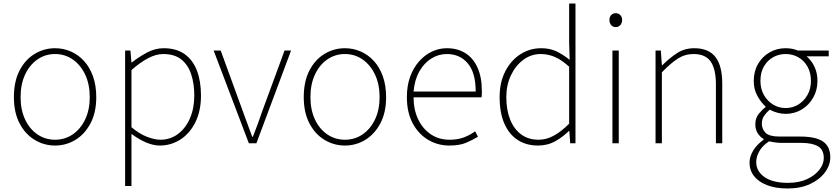

<svg xmlns="http://www.w3.org/2000/svg" viewBox="-20 -814 4750 1091"><path d="M293 13Q230 13 176.5 -19.5Q123 -52 91 -113.5Q59 -175 59 -262Q59 -351 91 -413Q123 -475 176.5 -507.5Q230 -540 293 -540Q340 -540 382.5 -521.5Q425 -503 457.5 -467.5Q490 -432 508.5 -380Q527 -328 527 -262Q527 -175 494.5 -113.5Q462 -52 409 -19.5Q356 13 293 13ZM293 -20Q349 -20 393.5 -50.5Q438 -81 464 -135.5Q490 -190 490 -262Q490 -335 464 -390Q438 -445 393.5 -476Q349 -507 293 -507Q237 -507 192.5 -476Q148 -445 122.5 -390Q97 -335 97 -262Q97 -190 122.5 -135.5Q148 -81 192.5 -50.5Q237 -20 293 -20Z M691 243V-527H721L727 -459H729Q768 -490 814.5 -515Q861 -540 910 -540Q982 -540 1029 -506.5Q1076 -473 1099 -413Q1122 -353 1122 -271Q1122 -182 1089.5 -118Q1057 -54 1004 -20.5Q951 13 888 13Q851 13 810 -4.5Q769 -22 727 -53V46V243ZM891 -20Q947 -20 990.5 -52Q1034 -84 1059 -141Q1084 -198 1084 -271Q1084 -338 1066.5 -391.5Q1049 -445 1010.5 -476Q972 -507 907 -507Q867 -507 822 -483.5Q777 -460 727 -416V-91Q774 -52 817 -36Q860 -20 891 -20Z M1394 0 1194 -527H1234L1358 -187Q1372 -149 1386 -110.5Q1400 -72 1413 -37H1417Q1431 -72 1445 -110.5Q1459 -149 1472 -187L1597 -527H1634L1437 0Z M1940 13Q1877 13 1823.5 -19.5Q1770 -52 1738 -113.5Q1706 -175 1706 -262Q1706 -351 1738 -413Q1770 -475 1823.5 -507.5Q1877 -540 1940 -540Q1987 -540 2029.5 -521.5Q2072 -503 2104.5 -467.5Q2137 -432 2155.5 -380Q2174 -328 2174 -262Q2174 -175 2141.5 -113.5Q2109 -52 2056 -19.5Q2003 13 1940 13ZM1940 -20Q1996 -20 2040.5 -50.5Q2085 -81 2111 -135.5Q2137 -190 2137 -262Q2137 -335 2111 -390Q2085 -445 2040.5 -476Q1996 -507 1940 -507Q1884 -507 1839.5 -476Q1795 -445 1769.5 -390Q1744 -335 1744 -262Q1744 -190 1769.5 -135.5Q1795 -81 1839.5 -50.5Q1884 -20 1940 -20Z M2533 13Q2467 13 2412 -20Q2357 -53 2324.5 -114.5Q2292 -176 2292 -262Q2292 -327 2310.5 -378Q2329 -429 2361.5 -465.5Q2394 -502 2434.5 -521Q2475 -540 2519 -540Q2580 -540 2624.5 -512Q2669 -484 2693.5 -429.5Q2718 -375 2718 -297Q2718 -289 2718 -280.5Q2718 -272 2716 -261H2330Q2330 -192 2355.5 -137.5Q2381 -83 2427 -51.5Q2473 -20 2535 -20Q2580 -20 2615 -33Q2650 -46 2680 -68L2696 -37Q2666 -19 2629 -3Q2592 13 2533 13ZM2330 -294H2683Q2683 -401 2638 -454Q2593 -507 2519 -507Q2472 -507 2431 -481.5Q2390 -456 2363 -408.5Q2336 -361 2330 -294Z M3037 13Q2971 13 2922 -18.5Q2873 -50 2846 -111.5Q2819 -173 2819 -262Q2819 -347 2851.5 -409.5Q2884 -472 2937.5 -506Q2991 -540 3055 -540Q3103 -540 3140 -523Q3177 -506 3217 -474L3214 -573V-794H3250V0H3220L3215 -70H3213Q3180 -37 3136 -12Q3092 13 3037 13ZM3040 -20Q3086 -20 3128.5 -44Q3171 -68 3214 -111V-435Q3171 -474 3132.5 -490.5Q3094 -507 3053 -507Q2998 -507 2953.5 -474Q2909 -441 2883 -385.5Q2857 -330 2857 -262Q2857 -190 2878.5 -135.5Q2900 -81 2941 -50.5Q2982 -20 3040 -20Z M3460 0V-527H3496V0ZM3479 -660Q3463 -660 3453 -671Q3443 -682 3443 -701Q3443 -718 3453 -728.5Q3463 -739 3479 -739Q3494 -739 3504.5 -728.5Q3515 -718 3515 -701Q3515 -682 3504.5 -671Q3494 -660 3479 -660Z M3705 0V-527H3735L3741 -443H3743Q3784 -484 3827 -512Q3870 -540 3925 -540Q4006 -540 4045 -490.5Q4084 -441 4084 -339V0H4048V-334Q4048 -421 4018.5 -464Q3989 -507 3921 -507Q3872 -507 3831.5 -481Q3791 -455 3741 -403V0Z M4455 257Q4388 257 4339.5 238.5Q4291 220 4265 187Q4239 154 4239 110Q4239 75 4260.5 40.5Q4282 6 4319 -20V-24Q4299 -36 4285.5 -57Q4272 -78 4272 -108Q4272 -144 4292.5 -168.5Q4313 -193 4330 -205V-209Q4305 -231 4284 -268.5Q4263 -306 4263 -354Q4263 -408 4287 -450Q4311 -492 4352.5 -516Q4394 -540 4444 -540Q4467 -540 4484.5 -536Q4502 -532 4513 -527H4689V-494H4563Q4591 -471 4608 -435Q4625 -399 4625 -354Q4625 -302 4601 -259.5Q4577 -217 4536 -192Q4495 -167 4444 -167Q4422 -167 4397.5 -173.5Q4373 -180 4355 -191Q4337 -177 4323 -157.5Q4309 -138 4309 -111Q4309 -81 4330 -59.5Q4351 -38 4412 -38H4529Q4616 -38 4657 -9.5Q4698 19 4698 80Q4698 124 4668 165Q4638 206 4583.5 231.5Q4529 257 4455 257ZM4444 -200Q4483 -200 4515.5 -219.5Q4548 -239 4568 -274Q4588 -309 4588 -354Q4588 -401 4568.5 -435.5Q4549 -470 4516.5 -488.5Q4484 -507 4444 -507Q4405 -507 4372.5 -488.5Q4340 -470 4320.5 -436Q4301 -402 4301 -354Q4301 -309 4321 -274Q4341 -239 4373.5 -219.5Q4406 -200 4444 -200ZM4457 225Q4520 225 4565.5 204Q4611 183 4636 150.5Q4661 118 4661 84Q4661 37 4628.5 17.5Q4596 -2 4534 -2H4414Q4409 -2 4390.5 -4Q4372 -6 4350 -11Q4311 15 4294 46.5Q4277 78 4277 107Q4277 159 4324 192Q4371 225 4457 225Z"/></svg>

Font: Noto Sans HK Thin
Style: Regular
Weight: 100
Designer: Ryoko NISHIZUKA 西塚涼子 (kana, bopomofo & ideographs); Paul D. Hunt (Latin, Greek & Cyrillic); Sandoll Communications 산돌커뮤니
Foundry: Adobe
Version: Version 2.004-H2;hotconv 1.0.118;makeotfexe 2.5.65603